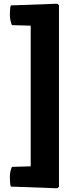

<svg xmlns="http://www.w3.org/2000/svg" viewBox="-20 -848 435 1032"><path d="M288 164 38 155Q33 138 33 105.5Q33 73 44 49L145 46V-710L44 -713Q33 -739 33 -770.5Q33 -802 38 -819L288 -828L297 -820V156Z"/></svg>

Font: Signika
Style: Bold
Weight: 700
Designer: Anna Giedrys
Foundry: Anna Giedrys
Version: Version 1.001